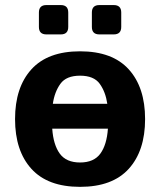

<svg xmlns="http://www.w3.org/2000/svg" viewBox="-20 -724 629 754"><path d="M162.1 -588.9Q132.8 -588.9 132.8 -618.2V-674.8Q132.8 -704.1 162.1 -704.1H218.8Q248 -704.1 248 -674.8V-618.2Q248 -588.9 218.8 -588.9ZM370.1 -588.9Q340.8 -588.9 340.8 -618.2V-674.8Q340.8 -704.1 370.1 -704.1H426.8Q456.1 -704.1 456.1 -674.8V-618.2Q456.1 -588.9 426.8 -588.9ZM39.1 -256.3Q39.1 -380.9 103.3 -451.7Q167.5 -522.5 294.4 -522.5Q421.4 -522.5 485.6 -451.7Q549.8 -380.9 549.8 -256.3Q549.8 -131.8 485.6 -61Q421.4 9.8 294.4 9.8Q167.5 9.8 103.3 -61Q39.1 -131.8 39.1 -256.3ZM185.1 -218.8Q189.5 -155.3 214.8 -120.6Q240.2 -85.9 294.4 -85.9Q348.6 -85.9 374 -120.6Q399.4 -155.3 403.8 -218.8ZM187.5 -316.4H401.4Q394.5 -363.3 371.6 -395Q348.6 -426.8 294.4 -426.8Q240.2 -426.8 217.3 -395Q194.3 -363.3 187.5 -316.4Z"/></svg>

Font: Istok Web
Style: Bold
Weight: 700
Designer: Andrey V. Panov
Foundry: Andrey V. Panov
Version: Version 1.0.2g